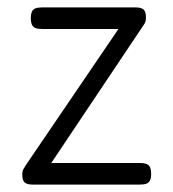

<svg xmlns="http://www.w3.org/2000/svg" viewBox="-20 -486 467 517"><path d="M68 11Q52 11 46 5Q40 -1 40 -16Q40 -25 43 -30.5Q46 -36 50 -42L299 -408H93Q82 -408 75.5 -410.5Q69 -413 66 -419.5Q63 -426 63 -437Q63 -448 66 -454.5Q69 -461 75.5 -463.5Q82 -466 93 -466H345Q361 -466 367 -460Q373 -454 373 -439Q373 -432 371.5 -427.5Q370 -423 367 -419L118 -47H358Q369 -47 375.5 -44Q382 -41 384.5 -34.5Q387 -28 387 -17Q387 -7 384 -0.5Q381 6 374.5 8.5Q368 11 357 11Z"/></svg>

Font: Fredoka SemiCondensed Light
Style: Regular
Weight: 300
Width: 4
Designer: Ben Nathan
Foundry: Milena B. Brandão, Ben Nathan
Version: Version 2.001